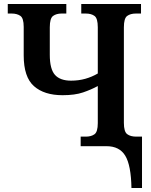

<svg xmlns="http://www.w3.org/2000/svg" viewBox="-20 -734 758 964"><path d="M640 210Q638 96 609 48Q580 0 515 0H385V-48H411Q438 -48 454.5 -60Q471 -72 471 -116V-302Q438 -284 397 -270Q356 -256 294 -256Q202 -256 150.5 -301.5Q99 -347 99 -456V-599Q99 -643 82 -654.5Q65 -666 39 -666H19V-714H313V-666H289Q263 -666 246.5 -654Q230 -642 230 -597V-459Q230 -387 256 -358Q282 -329 337 -329Q375 -329 408.5 -338.5Q442 -348 471 -365V-597Q471 -642 454.5 -654Q438 -666 411 -666H388V-714H688V-666H662Q635 -666 618.5 -654Q602 -642 602 -597V-117Q602 -73 618.5 -60.5Q635 -48 664 -48H693V210Z"/></svg>

Font: Noto Serif SemiCondensed SemiBold
Style: Regular
Weight: 600
Width: 4
Designer: Monotype Design Team
Foundry: Monotype Imaging Inc.
Version: Version 2.013; ttfautohint (v1.8.4.7-5d5b)